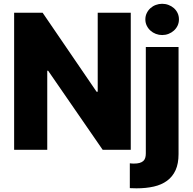

<svg xmlns="http://www.w3.org/2000/svg" viewBox="-20 -795 1023 1019"><path d="M55 0V-727.3H206.3L492.5 -308.2H498.6V-727.3H674V0H524.9L235.4 -419.7H230.8V0ZM669 71.7Q674.7 72.4 680 72.8Q685.4 73.2 690.3 73.2Q708.5 73.2 720.5 69.8Q732.6 66.4 740.1 59.8Q747.5 53.3 750.7 43.1Q753.9 33 753.9 19.2V-545.5H927.6V22.7Q927.6 73.5 911.8 108.1Q896 142.8 866.8 164.2Q837.7 185.7 796.5 195.1Q755.3 204.5 704.2 204.5Q688.2 204.5 669 203.5ZM840.6 -774.9Q858.3 -774.9 874.3 -768.8Q890.3 -762.8 902.7 -752Q915.1 -741.1 922.4 -725.9Q929.7 -710.6 929.7 -692.1Q929.7 -674 922.4 -658.7Q915.1 -643.5 902.7 -632.5Q890.3 -621.4 874.3 -615.2Q858.3 -609 840.6 -609Q823.2 -609 807 -615.2Q790.8 -621.4 778.6 -632.5Q766.3 -643.5 758.9 -658.7Q751.4 -674 751.4 -692.1Q751.4 -710.2 758.9 -725.5Q766.3 -740.8 778.6 -751.8Q790.8 -762.8 807 -768.8Q823.2 -774.9 840.6 -774.9Z"/></svg>

Font: Inter P Extra Bold
Style: Regular
Weight: 800
Designer: Rasmus Andersson
Foundry: rsms
Version: Version 3.018;git-588b23468